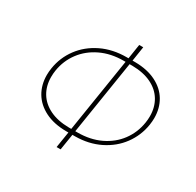

<svg xmlns="http://www.w3.org/2000/svg" viewBox="-160 -930 1133 1110"><g transform="rotate(30 406.0 -375.0)"><path d="M390.6 -106.9 373.5 0H346.7L363.8 -106.9H348.1Q266.6 -107.4 208.3 -136.7Q149.9 -166 119.6 -216.8Q89.4 -267.6 89.4 -333Q89.4 -354.5 93.3 -379.4Q105.5 -456.5 151.6 -518.6Q197.8 -580.6 271.7 -616.5Q345.7 -652.3 438 -652.3H450.2L465.3 -750H492.2L477.1 -652.3H495.6Q576.7 -651.4 634.5 -622.3Q692.4 -593.3 722.4 -542.7Q752.4 -492.2 752.4 -427.2Q752.4 -406.2 748.5 -380.4Q736.3 -303.7 690.7 -241.7Q645 -179.7 571.8 -143.6Q498.5 -107.4 407.7 -106.9ZM367.7 -133.3 445.8 -626H433.6Q349.1 -626 282 -594Q214.8 -562 173.1 -506.1Q131.3 -450.2 120.1 -379.4Q116.7 -358.4 116.7 -335.4Q116.7 -275.9 144 -230.7Q171.4 -185.5 223.9 -159.9Q276.4 -134.3 350.6 -133.3ZM472.7 -626 394.5 -133.3H409.2Q493.7 -133.3 560.5 -165Q627.4 -196.8 668.9 -252.7Q710.4 -308.6 721.7 -380.4Q725.1 -401.4 725.1 -423.8Q725.1 -482.9 698 -528.3Q670.9 -573.7 618.4 -599.4Q565.9 -625 492.2 -626Z"/></g></svg>

Font: Mardoto Thin
Style: Italic
Weight: 250
Italic angle: -12°
Designer: Christian Robertson, Vahan Hovhannisyan
Foundry: Google
Version: Version 1.000